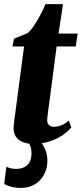

<svg xmlns="http://www.w3.org/2000/svg" viewBox="-26 -698 402 946"><path d="M216.5 -189.5Q213.5 -169.5 211.5 -153.5Q209.5 -137.5 208 -125.5Q206.5 -113.5 206.5 -105.5Q206.5 -89.5 215.8 -81.5Q225 -73.5 239.5 -73.5Q258.5 -73.5 277.5 -81.2Q296.5 -89 313 -104L325.5 -70Q308 -49.5 280.8 -31Q253.5 -12.5 216.8 -0.8Q180 11 134.5 11Q94 11 66.5 -9.5Q39 -30 41 -74Q41 -77.5 41.8 -84.2Q42.5 -91 44.2 -104Q46 -117 49 -138.2Q52 -159.5 56 -192L92.5 -469H35L43 -507.5L110.5 -535Q126.5 -549 142.8 -573.5Q159 -598 173.5 -625.8Q188 -653.5 198 -677.5H284.5L262.5 -532.5H356.5L347 -469H253ZM74.5 228Q53 228 31.2 222.8Q9.5 217.5 -5.5 208L5.5 123.5Q14 128 27 131.2Q40 134.5 55.5 134Q74.5 134 91 126.8Q107.5 119.5 117.8 104Q128 88.5 129 63.5Q130 34.5 121.5 16.8Q113 -1 107.5 -12.5L143 -14.5L164.5 -12.5Q180.5 5 194 32Q207.5 59 207.5 95Q207.5 129 192.2 159.8Q177 190.5 147.2 209.2Q117.5 228 74.5 228Z"/></svg>

Font: Merriweather 72pt Black
Style: Italic
Weight: 900
Italic angle: -7.8°
Version: Version 2.101